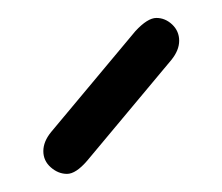

<svg xmlns="http://www.w3.org/2000/svg" viewBox="-20 -687 247 214"><path d="M170.9 -620.1 77.1 -507.8Q64.5 -493.2 54.7 -493.2Q44.9 -493.2 36.6 -500.5Q28.3 -507.8 28.3 -518.6Q28.3 -529.3 37.1 -540L130.9 -652.3Q144.5 -667 154.3 -667Q164.1 -667 171.9 -659.7Q179.7 -652.3 179.7 -641.6Q179.7 -630.9 170.9 -620.1Z"/></svg>

Font: Jura
Style: Book
Weight: 400
Version: Version 2.5